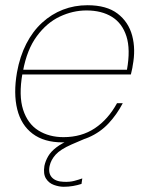

<svg xmlns="http://www.w3.org/2000/svg" viewBox="-20 -533 561 735"><path d="M219 12Q149 12 105 -21Q61 -54 46 -114.5Q31 -175 45 -256Q56 -317 80.5 -365Q105 -413 141 -446Q177 -479 221 -496Q265 -513 315 -513Q388 -513 430 -481Q472 -449 486 -396.5Q500 -344 488 -282Q487 -273 485 -265.5Q483 -258 481 -248H55L58 -266H466Q480 -344 464 -394Q448 -444 408.5 -468.5Q369 -493 311 -493Q259 -493 209 -469.5Q159 -446 121 -394.5Q83 -343 68 -261L66 -252Q51 -167 68.5 -113Q86 -59 127 -33.5Q168 -8 223 -8Q292 -8 343 -42Q394 -76 428 -138H450Q427 -94 395 -60Q363 -26 319 -7Q275 12 219 12ZM224 182Q206 182 186.5 175Q167 168 156 150.5Q145 133 150 102Q154 83 164.5 65Q175 47 196 31Q217 15 250 1L315 -26L324 -10L254 20Q211 39 193 59Q175 79 170 102Q164 130 178.5 146Q193 162 224 163Q247 164 264 159.5Q281 155 295 150L292 171Q277 176 259.5 179Q242 182 224 182Z"/></svg>

Font: DM Sans 17pt Thin
Style: Italic
Weight: 250
Italic angle: -10°
Version: Version 4.004;gftools[0.9.30]